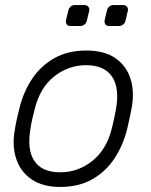

<svg xmlns="http://www.w3.org/2000/svg" viewBox="-20 -730 596 760"><path d="M218 10Q149 10 105 -20Q61 -50 44 -102Q27 -154 39 -218Q41 -233 47 -260Q53 -287 57 -302Q73 -367 107.5 -418.5Q142 -470 195.5 -500Q249 -530 321 -530Q393 -530 436.5 -500Q480 -470 496.5 -418.5Q513 -367 501 -302Q498 -287 492.5 -260Q487 -233 483 -218Q467 -154 432.5 -102Q398 -50 344.5 -20Q291 10 218 10ZM218 -48Q289 -48 345.5 -93Q402 -138 423 -223Q427 -238 431.5 -260Q436 -282 439 -297Q454 -383 423 -427.5Q392 -472 321 -472Q251 -472 194.5 -427.5Q138 -383 117 -297Q113 -282 108 -260Q103 -238 101 -223Q86 -138 116 -93Q146 -48 218 -48ZM412 -627Q402 -627 397.5 -633Q393 -639 394 -649L403 -687Q405 -697 412 -703.5Q419 -710 429 -710H467Q477 -710 482.5 -703.5Q488 -697 486 -687L477 -649Q475 -639 467.5 -633Q460 -627 450 -627ZM259 -627Q249 -627 244.5 -633Q240 -639 241 -649L250 -687Q252 -697 259 -703.5Q266 -710 276 -710H314Q324 -710 329.5 -703.5Q335 -697 333 -687L324 -649Q322 -639 314.5 -633Q307 -627 297 -627Z"/></svg>

Font: Rubik Light
Style: Italic
Weight: 300
Italic angle: -12°
Designer: Hubert and Fischer
Foundry: Hubert and Fischer
Version: Version 2.300;gftools[0.9.30]